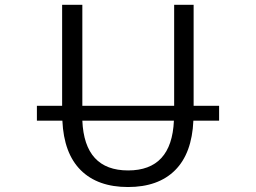

<svg xmlns="http://www.w3.org/2000/svg" viewBox="-20 -750 1040 780"><path d="M129.9 -259.8V-320.3H232.4V-730.5H314.5V-320.3H687.5V-730.5H766.6V-320.3H870.1V-259.8H765.6Q759.8 -127 691.4 -58.6Q623 9.8 500 9.8Q377 9.8 308.1 -58.6Q239.3 -127 233.4 -259.8ZM686.5 -259.8H314.5Q323.2 -57.6 500.5 -57.6Q677.7 -57.6 686.5 -259.8Z"/></svg>

Font: GenEi Gothic M SemiLight
Style: Regular
Weight: 350
Designer: o_tamon (Modified); [Source Han Sans]
Ryoko NISHIZUKA  (kana & ideographs); Paul D. Hunt (Latin, Greek & Cyrillic); Wenl
Version: Version 1.1a;Original Version 1.004